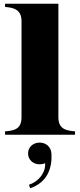

<svg xmlns="http://www.w3.org/2000/svg" viewBox="-20 -720 429 1026"><path d="M7 -18V0H381V-18C337 -22 292 -28 292 -93V-700H7V-683C52 -679 95 -670 95 -607V-93C95 -28 53 -22 7 -18ZM135 267 141 286C235 254 259 176 255 102C253 65 226 42 192 42C157 42 130 66 130 100C130 134 157 158 192 158C203 158 213 156 221 152C225 199 190 249 135 267Z"/></svg>

Font: Sprat
Style: Bold
Weight: 700
Designer: Ethan Nakache
Foundry: Collletttivo
Version: Version 2.000;Glyphs 3.2 (3217)